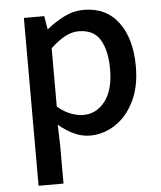

<svg xmlns="http://www.w3.org/2000/svg" viewBox="-55 -612 740 882"><g transform="rotate(-5 315.0 -170.5)"><path d="M87 223V-551H181L191 -490H193Q229 -520 273 -542Q317 -564 363 -564Q467 -564 523.5 -488Q580 -412 580 -284Q580 -190 546.5 -123Q513 -56 459 -21Q405 14 343 14Q307 14 270.5 -2.5Q234 -19 199 -49L202 45V223ZM321 -83Q381 -83 421 -134.5Q461 -186 461 -282Q461 -368 431 -418Q401 -468 332 -468Q300 -468 268.5 -451Q237 -434 202 -401V-132Q234 -105 265 -94Q296 -83 321 -83Z"/></g></svg>

Font: Source Han Sans TC Medium
Style: Regular
Weight: 500
Designer: Ryoko NISHIZUKA Ë•øÂ°öÊ∂ºÂ≠ê (kana, bopomofo & ideographs); Paul D. Hunt (Latin, Greek & Cyrillic); Sandoll Communicatio
Foundry: Adobe
Version: Version 2.004;hotconv 1.0.118;makeotfexe 2.5.65603